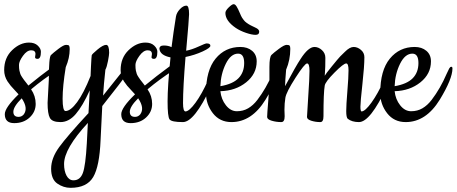

<svg xmlns="http://www.w3.org/2000/svg" viewBox="-20 -580 2188 920"><path d="M148 -306 150 -321Q150 -339 129.5 -339Q109 -339 90 -312.5Q71 -286 71 -269Q71 -252 73 -242Q75 -232 77.5 -225.5Q80 -219 86 -210Q92 -201 95 -197L106 -183Q113 -173 116 -170Q168 -213 240 -266Q244 -269 249 -269Q259 -269 259 -258Q259 -247 250 -241Q186 -200 129 -152Q151 -120 151 -82Q151 -44 122 -17Q93 10 48 10Q3 10 3 -33Q3 -64 69 -128Q64 -134 51 -147.5Q38 -161 31.5 -169Q25 -177 16 -190Q0 -215 0 -244Q0 -303 38 -339.5Q76 -376 119 -376Q146 -376 161 -361.5Q176 -347 176 -332Q176 -298 160 -298Q148 -298 148 -306ZM84 -109Q44 -69 44 -44.5Q44 -20 69 -20Q84 -20 94 -32Q116 -62 84 -109Z M208 -87 214 -199Q214 -306 224 -316Q234 -326 259.5 -345.5Q285 -365 296.5 -365Q308 -365 311 -361Q314 -357 314 -345Q314 -302 295 -258Q280 -166 280 -107Q280 -48 294 -48Q318 -48 349.5 -90.5Q381 -133 414 -216Q415 -238 416 -262.5Q417 -287 418 -298.5Q419 -310 419.5 -315Q420 -320 447 -342.5Q474 -365 488.5 -365Q503 -365 503 -327Q503 -317 497.5 -288Q492 -259 485 -246Q477 -175 474 -122Q572 -246 578.5 -253Q585 -260 590 -260Q600 -260 600 -250Q600 -244 596 -237Q564 -190 470 -72Q464 47 462 90Q457 217 426.5 268.5Q396 320 318 320Q284 320 254.5 299.5Q225 279 225 228.5Q225 178 263.5 125Q302 72 404 -38L410 -147Q376 -72 343 -33.5Q310 5 270 5Q230 5 219 -15Q208 -35 208 -87ZM401 9Q287 132 287 206Q287 240 299 262Q311 284 332 284Q364 284 377 249Q390 214 396 107Z M706 -306 708 -321Q708 -339 687.5 -339Q667 -339 648 -312.5Q629 -286 629 -269Q629 -252 631 -242Q633 -232 635.5 -225.5Q638 -219 644 -210Q650 -201 653 -197L664 -183Q671 -173 674 -170Q726 -213 798 -266Q802 -269 807 -269Q817 -269 817 -258Q817 -247 808 -241Q744 -200 687 -152Q709 -120 709 -82Q709 -44 680 -17Q651 10 606 10Q561 10 561 -33Q561 -64 627 -128Q622 -134 609 -147.5Q596 -161 589.5 -169Q583 -177 574 -190Q558 -215 558 -244Q558 -303 596 -339.5Q634 -376 677 -376Q704 -376 719 -361.5Q734 -347 734 -332Q734 -298 718 -298Q706 -298 706 -306ZM642 -109Q602 -69 602 -44.5Q602 -20 627 -20Q642 -20 652 -32Q674 -62 642 -109Z M990 -163Q911 5 856.5 5Q802 5 792.5 -8Q783 -21 783 -94Q783 -167 797 -305Q747 -315 744 -346Q744 -362 765 -362Q786 -362 802 -354Q811 -426 823 -500Q826 -519 842 -536Q858 -553 873 -553Q886 -553 886 -512Q886 -493 872 -337Q899 -342 931.5 -357Q964 -372 970 -372Q988 -372 988 -361Q989 -351 951 -333.5Q913 -316 869 -307Q857 -161 857 -86Q857 -46 869 -46Q887 -47 917 -88Q947 -129 976.5 -194.5Q1006 -260 1012.5 -260Q1019 -260 1019 -252Q1019 -224 990 -163Z M1089 5Q1033 5 1000 -37.5Q967 -80 967 -134Q967 -243 1013 -299Q1059 -355 1132 -355Q1166 -355 1188 -336.5Q1210 -318 1210 -286Q1210 -226 1159.5 -185.5Q1109 -145 1036 -143Q1040 -104 1062.5 -75.5Q1085 -47 1115 -47Q1145 -47 1169 -61Q1193 -75 1213 -101Q1255 -156 1285 -226Q1293 -244 1297.5 -252Q1302 -260 1307.5 -260Q1313 -260 1313 -252Q1313 -202 1252 -102Q1186 5 1089 5ZM1036 -167Q1095 -177 1122.5 -205Q1150 -233 1150 -278Q1150 -323 1121 -323Q1086 -323 1062 -274.5Q1038 -226 1036 -167ZM1199 -450 1209 -445Q1222 -438 1222 -428Q1222 -413 1204.5 -413Q1187 -413 1159 -422.5Q1131 -432 1110 -446Q1060 -480 1060 -518Q1060 -529 1076 -544.5Q1092 -560 1099.5 -560Q1107 -560 1114 -548.5Q1121 -537 1128.5 -519Q1136 -501 1140 -495Q1144 -489 1147.5 -484.5Q1151 -480 1154 -477Q1157 -474 1162 -470.5Q1167 -467 1170 -465Q1173 -463 1179.5 -459.5Q1186 -456 1188.5 -455Q1191 -454 1199 -450Z M1343 -54 1344 -23Q1344 5 1328 5Q1304 5 1282 -1.5Q1260 -8 1260 -19.5Q1260 -31 1265.5 -98.5Q1271 -166 1271 -200V-259Q1271 -307 1281 -317Q1291 -327 1316.5 -346Q1342 -365 1353.5 -365Q1365 -365 1368 -361Q1371 -357 1371 -346Q1371 -293 1351 -246Q1346 -189 1346 -167Q1399 -266 1420 -297Q1457 -355 1487 -355Q1506 -355 1522.5 -340Q1539 -325 1539 -303Q1539 -281 1538.5 -261.5Q1538 -242 1537 -231Q1536 -220 1536 -217Q1540 -225 1570 -262Q1600 -299 1610.5 -310Q1621 -321 1633 -332Q1656 -355 1674.5 -355Q1693 -355 1709.5 -341Q1726 -327 1726 -306Q1726 -262 1716.5 -176.5Q1707 -91 1707 -68.5Q1707 -46 1713 -46Q1730 -47 1760 -88.5Q1790 -130 1819.5 -195Q1849 -260 1855.5 -260Q1862 -260 1862 -252Q1862 -224 1833 -163Q1754 5 1700 5Q1666 5 1646 -11Q1639 -18 1639 -47.5Q1639 -77 1644.5 -143.5Q1650 -210 1650 -243Q1650 -276 1639 -276Q1626 -276 1582.5 -232Q1539 -188 1536 -170Q1530 -136 1530 -23Q1530 5 1515 5Q1492 5 1471.5 -1.5Q1451 -8 1451 -19.5Q1451 -31 1457 -118Q1463 -205 1463 -240.5Q1463 -276 1451.5 -276Q1440 -276 1396 -207.5Q1352 -139 1347.5 -112Q1343 -85 1343 -54Z M1924 5Q1868 5 1835 -37.5Q1802 -80 1802 -134Q1802 -243 1848 -299Q1894 -355 1967 -355Q2001 -355 2023 -336.5Q2045 -318 2045 -286Q2045 -226 1994.5 -185.5Q1944 -145 1871 -143Q1875 -104 1897.5 -75.5Q1920 -47 1950 -47Q1980 -47 2004 -61Q2028 -75 2048 -101Q2090 -156 2120 -226Q2128 -244 2132.5 -252Q2137 -260 2142.5 -260Q2148 -260 2148 -252Q2148 -202 2087 -102Q2021 5 1924 5ZM1871 -167Q1930 -177 1957.5 -205Q1985 -233 1985 -278Q1985 -323 1956 -323Q1921 -323 1897 -274.5Q1873 -226 1871 -167Z"/></svg>

Font: Cookie
Style: Regular
Weight: 400
Designer: Ania Kruk
Foundry: Ania Kruk
Version: Version 1.004